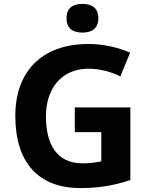

<svg xmlns="http://www.w3.org/2000/svg" viewBox="-20 -948 764 978"><path d="M400 -928C355 -928 319 -911 319 -855C319 -800 355 -782 400 -782C444 -782 481 -800 481 -855C481 -911 444 -928 400 -928ZM361 -401V-275H496V-126C470 -121 443 -116 400 -116C268 -116 214 -215 214 -355C214 -502 298 -598 430 -598C491 -598 549 -581 593 -559L643 -680C583 -706 507 -724 431 -724C191 -724 58 -582 58 -358C58 -118 177 10 390 10C492 10 569 -6 644 -31V-401Z"/></svg>

Font: Noto Sans Lisu
Style: Bold
Weight: 700
Designer: Monotype Design Team. David Williams.
Foundry: Monotype Imaging Inc.
Version: Version 2.102